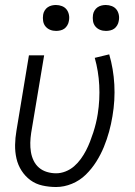

<svg xmlns="http://www.w3.org/2000/svg" viewBox="-20 -742 540 770"><path d="M205 8Q177 8 150 2Q123 -4 102 -19.5Q81 -35 66.5 -57.5Q52 -80 46 -106.5Q40 -133 40.5 -161Q41 -189 46 -218L96 -520H157L105 -209Q102 -189 101.5 -170Q101 -151 104 -132.5Q107 -114 115 -97.5Q123 -81 136.5 -69.5Q150 -58 168 -52.5Q186 -47 205 -47Q224 -47 243 -54.5Q262 -62 277 -75Q292 -88 304 -104.5Q316 -121 325 -138.5Q334 -156 341 -174Q348 -192 354 -210.5Q360 -229 364.5 -247.5Q369 -266 372 -285Q381 -343 378 -400Q375 -457 360 -510L418 -524Q435 -466 438.5 -403Q442 -340 431 -276Q426 -245 417.5 -214Q409 -183 396.5 -152.5Q384 -122 366 -93.5Q348 -65 324 -41.5Q300 -18 268.5 -5Q237 8 205 8ZM405 -618Q392 -618 381 -622.5Q370 -627 362.5 -636Q355 -645 353 -657.5Q351 -670 353 -683Q354 -691 359 -699.5Q364 -708 371.5 -713Q379 -718 387.5 -720Q396 -722 404 -722Q417 -722 428.5 -717.5Q440 -713 447 -704Q454 -695 456.5 -682.5Q459 -670 456 -657Q455 -649 450 -640.5Q445 -632 438 -627Q431 -622 422 -620Q413 -618 405 -618ZM205 -618Q192 -618 181 -622.5Q170 -627 162.5 -636Q155 -645 153 -657.5Q151 -670 153 -683Q154 -691 159 -699.5Q164 -708 171.5 -713Q179 -718 187.5 -720Q196 -722 204 -722Q217 -722 228.5 -717.5Q240 -713 247 -704Q254 -695 256.5 -682.5Q259 -670 256 -657Q255 -649 250 -640.5Q245 -632 238 -627Q231 -622 222 -620Q213 -618 205 -618Z"/></svg>

Font: Iosevka Light Oblique
Style: Regular
Weight: 300
Italic angle: -9°
Monospace: yes
Designer: Belleve Invis
Foundry: Belleve Invis
Version: Version 32.5.0; ttfautohint (v1.8.4)